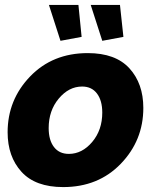

<svg xmlns="http://www.w3.org/2000/svg" viewBox="-20 -751 631 781"><path d="M179 -731H299L312 -601L226 -585ZM349 -731H468L482 -601L396 -585ZM11 -213Q11 -345 102.5 -440Q194 -535 337 -535Q450 -535 506.5 -473Q563 -411 563 -312Q563 -180 471.5 -85Q380 10 237 10Q124 10 67.5 -52Q11 -114 11 -213ZM396 -293Q396 -342 374.5 -370.5Q353 -399 314 -399Q260 -399 219 -350Q178 -301 178 -230Q178 -181 199.5 -153Q221 -125 260 -125Q314 -125 355 -173.5Q396 -222 396 -293Z"/></svg>

Font: Raleway-v4020 ExtraBold
Style: Italic
Weight: 800
Italic angle: -12°
Designer: Matt McInerney, Pablo Impallari, Rodrigo Fuenzalida
Foundry: Matt McInerney, Pablo Impallari, Rodrigo Fuenzalida
Version: Version 4.020;PS 004.020;hotconv 1.0.88;makeotf.lib2.5.64775